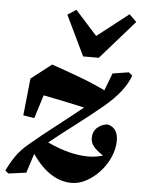

<svg xmlns="http://www.w3.org/2000/svg" viewBox="-67 -819 660 892"><g transform="rotate(5 263.5 -373.0)"><path d="M50 -264 68 -437 163 -511Q227 -489 290.5 -465.5Q354 -442 415 -413L446 -494L521 -506L538 -492Q525 -455 495.5 -417Q466 -379 418 -339Q360 -291 297.5 -243.5Q235 -196 176 -149Q229 -124 276.5 -112Q324 -100 367 -100Q387 -100 404 -103Q421 -106 435 -110Q404 -131 390 -148Q376 -165 376 -187Q376 -218 397 -236.5Q418 -255 446 -256Q472 -248 482.5 -229.5Q493 -211 493 -185Q493 -146 476 -107.5Q459 -69 431 -38.5Q403 -8 369 10.5Q335 29 301 29Q198 29 116 -90L87 0L5 11L-11 -1Q5 -35 27 -68Q49 -101 90 -135Q146 -182 207.5 -229.5Q269 -277 328 -325Q280 -336 233 -345.5Q186 -355 136 -365L102 -256ZM253 -774 355 -661 501 -775 535 -742 376 -561H303L213 -748Z"/></g></svg>

Font: Source Serif 4 SmText
Style: Bold Italic
Weight: 700
Italic angle: -12°
Designer: Frank Grießhammer
Foundry: Adobe
Version: Version 4.005;hotconv 1.1.0;makeotfexe 2.6.0